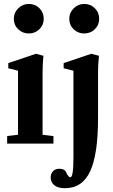

<svg xmlns="http://www.w3.org/2000/svg" viewBox="-20 -736 577 984"><path d="M127.9 -564.5Q95.7 -564.5 73.2 -586.2Q50.8 -607.9 50.8 -639.6Q50.8 -670.9 73.5 -693.4Q96.2 -715.8 127.9 -715.8Q160.2 -715.8 182.1 -693.8Q204.1 -671.9 204.1 -639.6Q204.1 -607.9 181.9 -586.2Q159.7 -564.5 127.9 -564.5ZM335 -639.6Q335 -670.9 357.7 -693.4Q380.4 -715.8 411.6 -715.8Q443.8 -715.8 466.1 -693.8Q488.3 -671.9 488.3 -639.6Q488.3 -607.9 466.1 -586.2Q443.8 -564.5 411.6 -564.5Q379.4 -564.5 357.2 -586.2Q335 -607.9 335 -639.6ZM16.6 0V-38.6L72.3 -45.4V-373.5L22.5 -386.2V-412.6L164.1 -460.4L202.6 -450.2Q198.2 -411.6 198.2 -362.3V-45.4L253.9 -38.6V0ZM313 228.5Q277.3 228.5 258.5 213.4Q239.7 198.2 239.7 173.3Q239.7 154.8 251.5 141.8Q263.2 128.9 283.7 128.9Q312.5 128.9 319.8 148.9Q330.6 172.4 340.8 172.4Q356.4 172.4 356.4 70.3V-373.5L306.2 -386.2V-412.6L447.8 -460.4L487.3 -450.2Q482.4 -407.2 482.4 -364.3V-128.4Q482.4 53.7 442.4 141.1Q402.3 228.5 313 228.5Z"/></svg>

Font: Elstob 8pt
Style: Bold
Weight: 700
Designer: Peter S. Baker
Version: Version 1.015